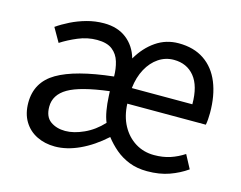

<svg xmlns="http://www.w3.org/2000/svg" viewBox="-77 -614 932 743"><g transform="rotate(15 389.0 -243.0)"><path d="M194.3 12Q153.6 12 121.2 -4.1Q88.8 -20.1 70.1 -51.1Q51.4 -82 51.4 -125.8Q51.4 -208 123.1 -250.2Q194.8 -292.3 345.9 -309Q345.7 -340.1 337.5 -367.6Q329.3 -395.2 307.9 -412Q286.5 -428.9 246.3 -428.9Q207.7 -428.9 170.9 -413.4Q134 -397.9 104.9 -379L73 -434.7Q95.3 -450.4 124.4 -464.9Q153.5 -479.4 186.9 -488.7Q220.3 -498 255.7 -498Q310.2 -498 346.1 -470.2Q382 -442.5 395.7 -394.7Q423.5 -442.5 463.9 -470.2Q504.3 -498 554.6 -498Q615.8 -498 657.4 -469.7Q699.1 -441.5 720.1 -390Q741.1 -338.5 741.1 -268.8Q741.1 -255.6 740.1 -243.3Q739.2 -231.1 737.2 -220.8H422.5Q424.6 -170.9 444.7 -133.8Q464.9 -96.7 498.3 -76Q531.7 -55.3 573.5 -55.3Q609 -55.3 637.9 -64.8Q666.7 -74.4 693 -91.6L721.7 -37.7Q690.4 -15.6 651.8 -1.8Q613.3 12 563.6 12Q523.3 12 491.6 -0.5Q459.9 -13.1 435.4 -33.8Q411 -54.6 392.2 -79Q343.1 -34.8 292.1 -11.4Q241.2 12 194.3 12ZM217.2 -56.5Q251.4 -56.5 291.5 -74.8Q331.7 -93.1 364.2 -128.3Q356.1 -147.6 351.6 -174.1Q347.1 -200.6 345.9 -228.1L344.7 -249.9Q229.7 -235.6 181.7 -207.5Q133.7 -179.4 133.7 -131.5Q133.7 -91.2 157.9 -73.8Q182.1 -56.5 217.2 -56.5ZM423.8 -283.6H666.3Q666.3 -356.9 635.9 -394.1Q605.5 -431.3 553.4 -431.3Q520 -431.3 492.5 -412.9Q464.9 -394.4 446.9 -361.3Q428.8 -328.1 423.8 -283.6Z"/></g></svg>

Font: Source Sans 3 VF
Style: Regular
Weight: 200
Designer: Paul D. Hunt
Foundry: Adobe
Version: Version 3.046;hotconv 1.0.118;makeotfexe 2.5.65603